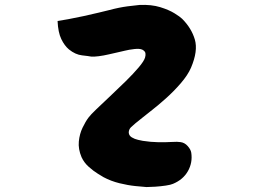

<svg xmlns="http://www.w3.org/2000/svg" viewBox="-20 -749 1040 777"><path d="M717 -673Q755 -635 768.5 -589Q782 -543 753 -475Q740 -445 711.5 -412Q683 -379 651 -350.5Q619 -322 597 -305Q594 -303 582.5 -293.5Q571 -284 556 -272.5Q541 -261 528 -250Q515 -239 510 -234Q501 -225 501 -212Q502 -200 513.5 -193Q525 -186 539 -183Q553 -180 558 -179Q590 -174 620.5 -173.5Q651 -173 675 -174.5Q699 -176 710 -174Q727 -172 739.5 -158Q752 -144 754 -131Q760 -91 740.5 -56.5Q721 -22 680 -5Q671 -1 651 2Q631 5 609 6.5Q587 8 573 8Q559 7 528.5 4Q498 1 463.5 -7.5Q429 -16 399 -32Q394 -35 376 -46Q358 -57 339 -74Q320 -91 310 -113Q296 -146 299 -176.5Q302 -207 314 -232Q326 -257 338 -273Q346 -284 370.5 -307.5Q395 -331 426.5 -360.5Q458 -390 489 -420.5Q520 -451 541.5 -476.5Q563 -502 567 -516Q570 -526 568.5 -534Q567 -542 556 -548Q545 -553 523.5 -550.5Q502 -548 486 -544Q478 -542 460 -538Q442 -534 420.5 -529Q399 -524 379.5 -521.5Q360 -519 349 -520Q339 -522 312 -525Q285 -528 259 -549Q241 -564 228 -591Q215 -618 213 -664Q228 -666 257 -671.5Q286 -677 319 -684Q352 -691 380 -698Q408 -705 421 -708Q462 -719 497 -723.5Q532 -728 545 -729Q593 -731 628.5 -720Q664 -709 686.5 -695Q709 -681 717 -673Z"/></svg>

Font: Potta One
Style: Regular
Weight: 400
Designer: 108,108go
Foundry: Font Zone 108
Version: Version 1.000